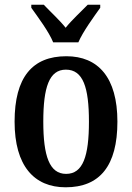

<svg xmlns="http://www.w3.org/2000/svg" viewBox="-20 -786 562 816"><path d="M206 -606H313C332 -651 379 -715 406 -753V-766H353C326 -738 285 -701 259 -668C233 -701 192 -738 166 -766H113V-753C140 -715 188 -651 206 -606ZM259 10C404 10 479 -81 479 -269C479 -457 397 -547 262 -547C117 -547 42 -457 42 -269C42 -81 125 10 259 10ZM261 -47C190 -47 164 -123 164 -269C164 -415 189 -490 260 -490C333 -490 358 -415 358 -269C358 -123 333 -47 261 -47Z"/></svg>

Font: Noto Serif Condensed Semi
Style: Regular
Weight: 600
Width: 3
Designer: Monotype Design Team
Foundry: Monotype Imaging Inc.
Version: Version 1.002